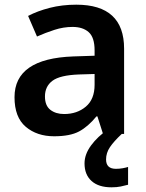

<svg xmlns="http://www.w3.org/2000/svg" viewBox="-20 -572 625 820"><path d="M306 -552Q510 -552 510 -364V0H420L396 -75H392Q356 -31 317.5 -10.5Q279 10 211 10Q138 10 90 -30.5Q42 -71 42 -157Q42 -322 293 -331L384 -334V-357Q384 -412 359 -434.5Q334 -457 290 -457Q251 -457 212.5 -444.5Q174 -432 138 -416L100 -504Q140 -525 192.5 -538.5Q245 -552 306 -552ZM318 -254Q236 -251 204 -227Q172 -203 172 -160Q172 -121 195 -103Q218 -85 254 -85Q309 -85 346.5 -116.5Q384 -148 384 -210V-256ZM433 109Q433 149 475 149Q490 149 504 146.5Q518 144 527 141V217Q512 221 495.5 224.5Q479 228 456 228Q401 228 371 201Q341 174 341 126Q341 87 369 49Q397 11 441 -19L500 0Q466 32 449.5 56.5Q433 81 433 109Z"/></svg>

Font: Noto Sans Lao UI SemBd
Style: Regular
Weight: 600
Designer: Monotype Design Team
Foundry: Monotype Imaging Inc.
Version: Version 2.000; ttfautohint (v1.8.4.7-5d5b)